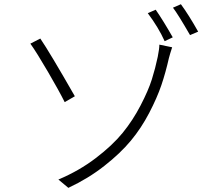

<svg xmlns="http://www.w3.org/2000/svg" viewBox="-20 -866 1040 923"><path d="M308.6 37.1 260.7 -2.9Q360.4 -44.9 440.4 -106Q520.5 -167 569.8 -227.5Q619.1 -288.1 656.2 -359.9Q693.4 -431.6 710 -484.4Q726.6 -537.1 738.3 -592.8Q746.1 -631.8 746.1 -651.4L807.6 -638.7Q803.7 -627.9 797.9 -607.9Q792 -587.9 792 -586.9Q776.4 -517.6 755.9 -457Q735.4 -396.5 697.3 -323.2Q659.2 -250 608.9 -189.5Q558.6 -128.9 481.4 -68.4Q404.3 -7.8 308.6 37.1ZM126 -656.2 173.8 -680.7Q219.7 -613.3 339.8 -403.3L291 -375Q263.7 -429.7 210.4 -521Q157.2 -612.3 126 -656.2ZM690.4 -802.7 728.5 -819.3Q765.6 -765.6 810.5 -686.5L771.5 -668Q742.2 -733.4 690.4 -802.7ZM811.5 -829.1 849.6 -845.7Q887.7 -793.9 932.6 -713.9L893.6 -697.3Q835 -798.8 811.5 -829.1Z"/></svg>

Font: Gen Shin Gothic Light
Style: Regular
Weight: 200
Designer: [Source Han Sans]
Ryoko NISHIZUKA  (kana & ideographs); Paul D. Hunt (Latin, Greek & Cyrillic); Wenlong ZHANG  (bopomofo
Version: Version 1.002.20150607